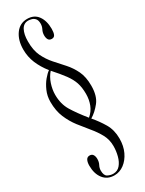

<svg xmlns="http://www.w3.org/2000/svg" viewBox="-235 -742 729 963"><g transform="rotate(-30 130.0 -260.5)"><path d="M113 189Q72.5 189 49.8 160Q27 131 27 84Q27 64.5 33.2 52.2Q39.5 40 53.5 40Q67 40 73 49.8Q79 59.5 79 74.5Q79 92 71.8 105.5Q64.5 119 64.5 134.5Q64.5 163 80 171Q95.5 179 111.5 179Q136 179 151.5 161Q167 143 174.2 115.2Q181.5 87.5 181.5 58.5Q181.5 21.5 165 -9Q148.5 -39.5 124.2 -68.5Q100 -97.5 75.5 -129.2Q51 -161 34.5 -200Q18 -239 18 -290.5Q18 -324.5 30.8 -353.5Q43.5 -382.5 60.8 -403Q78 -423.5 91.5 -432.5Q63 -468.5 47.2 -506.2Q31.5 -544 31.5 -586Q31.5 -640 56.8 -675Q82 -710 124.5 -710Q165 -710 186 -681Q207 -652 207 -605Q207 -585 202 -573Q197 -561 183 -561Q169 -561 163.2 -570.8Q157.5 -580.5 157.5 -595.5Q157.5 -612 164.8 -626Q172 -640 172 -655.5Q172 -675.5 163.5 -685Q155 -694.5 143.8 -697.2Q132.5 -700 125 -700Q98.5 -700 85.2 -675.2Q72 -650.5 72 -610.5Q71.5 -559 88.2 -524Q105 -489 129.5 -461.5Q154 -434 178.5 -406.8Q203 -379.5 219.8 -344.8Q236.5 -310 236.5 -259Q236.5 -200 210.5 -167.2Q184.5 -134.5 154 -116Q182.5 -83 204.5 -45.8Q226.5 -8.5 226.5 41Q226.5 84 210.8 117.2Q195 150.5 169.2 169.8Q143.5 189 113 189ZM146 -125.5Q170.5 -146 181.8 -174.8Q193 -203.5 193 -236.5Q193 -274 183.8 -301.8Q174.5 -329.5 153.5 -358Q132.5 -386.5 97.5 -425.5Q77.5 -403 67 -371.5Q56.5 -340 56.5 -309.5Q56.5 -256.5 80.2 -217Q104 -177.5 146 -125.5Z"/></g></svg>

Font: Imbue 100pt Light
Style: Regular
Weight: 300
Designer: Tyler Finck
Foundry: Etcetera Type Company
Version: Version 1.102; ttfautohint (v1.8.3)